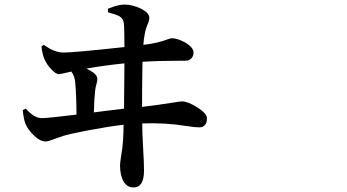

<svg xmlns="http://www.w3.org/2000/svg" viewBox="-20 -784 1540 852"><path d="M572.3 47.9Q543.9 47.9 528.3 21Q512.7 -5.9 512.7 -50.8Q512.7 -60.5 516.6 -85.9Q524.4 -130.9 526.4 -166Q528.3 -201.2 528.3 -230.5Q461.9 -222.7 374 -206.1Q296.9 -191.4 262.7 -181.6Q248 -176.8 223.6 -168Q194.3 -156.2 182.6 -156.2Q157.2 -156.2 128.9 -184.6Q103.5 -209 92.8 -235.4Q84 -259.8 81.1 -295.9L94.7 -301.8Q131.8 -259.8 165 -259.8Q192.4 -259.8 319.3 -275.4Q319.3 -356.4 314.5 -408.2Q313.5 -445.3 295.9 -466.8Q293.9 -465.8 290 -464.8Q249 -455.1 240.2 -455.1Q227.5 -455.1 207.5 -476.6Q187.5 -498 177.7 -520.5Q167 -544.9 164.1 -578.1L174.8 -585Q220.7 -550.8 262.7 -550.8Q307.6 -550.8 532.2 -575.2Q532.2 -658.2 529.3 -681.6Q527.3 -701.2 509.8 -711.9Q498 -718.8 459 -729.5V-745.1Q505.9 -764.6 534.2 -763.7Q571.3 -762.7 606.4 -745.1Q642.6 -726.6 642.6 -705.1Q642.6 -692.4 633.8 -672.9Q627 -655.3 624 -642.6Q617.2 -607.4 616.2 -585Q678.7 -591.8 726.6 -610.4Q738.3 -614.3 741.2 -614.3Q768.6 -614.3 802.7 -594.7Q838.9 -573.2 838.9 -550.8Q838.9 -535.2 829.1 -524.9Q819.3 -514.6 802.7 -514.6Q798.8 -514.6 790 -514.6Q684.6 -514.6 612.3 -509.8Q610.4 -412.1 610.4 -309.6Q676.8 -317.4 744.1 -328.1Q778.3 -334 788.1 -334Q813.5 -334 855.5 -307.6Q898.4 -280.3 898.4 -258.8Q898.4 -239.3 889.2 -229Q879.9 -218.8 864.3 -218.8Q846.7 -218.8 808.6 -224.6Q713.9 -240.2 611.3 -236.3Q611.3 -188.5 614.3 -142.6Q619.1 -62.5 619.1 -27.3Q619.1 47.9 572.3 47.9ZM396.5 -285.2Q414.1 -287.1 449.2 -292Q505.9 -298.8 530.3 -301.8Q532.2 -446.3 532.2 -502.9Q438.5 -493.2 363.3 -479.5Q382.8 -470.7 396.5 -460Q412.1 -446.3 412.1 -434.6Q412.1 -425.8 408.2 -411.1Q403.3 -394.5 402.3 -382.8Q398.4 -352.5 396.5 -285.2Z"/></svg>

Font: Bpmf GenRyu Min B
Style: B
Weight: 700
Foundry: But Ko
Version: Version 1.320